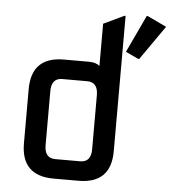

<svg xmlns="http://www.w3.org/2000/svg" viewBox="-54 -814 771 863"><g transform="rotate(5 332.0 -382.5)"><path d="M219.7 0Q73.2 0 73.2 -146.5V-390.6Q73.2 -537.1 219.7 -537.1H332Q365.2 -537.1 380.9 -522V-712.9L473.6 -756.8H478.5V-146.5Q478.5 0 332 0ZM219.7 -87.9H332Q380.9 -87.9 380.9 -146.5V-390.6Q380.9 -449.2 332 -449.2H219.7Q170.9 -449.2 170.9 -390.6V-146.5Q170.9 -87.9 219.7 -87.9ZM573.2 -764.6H578.1L664.1 -723.6L556.2 -569.3H551.3L494.1 -596.2Z"/></g></svg>

Font: Nova Square
Style: Book
Weight: 400
Version: Version 2.000